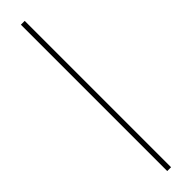

<svg xmlns="http://www.w3.org/2000/svg" viewBox="-357 -743 956 956"><g transform="rotate(-45 121.0 -265.0)"><path d="M107.5 250V-780.5H134.5V250Z"/></g></svg>

Font: Bodoni Moda SC 9pt
Style: Bold
Weight: 700
Designer: Owen Earl
Foundry: indestructible type
Version: Version 2.005